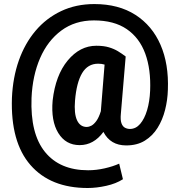

<svg xmlns="http://www.w3.org/2000/svg" viewBox="-20 -710 900 951"><path d="M447.3 -689.9Q567.4 -689.9 650.6 -636.5Q733.9 -583 775.1 -488Q816.4 -393.1 811.5 -265.6Q810.1 -214.4 797.6 -165.3Q785.2 -116.2 760.5 -76.7Q735.8 -37.1 697.5 -13.4Q659.2 10.3 605 10.3Q526.9 10.3 492.2 -56.6Q444.3 8.8 374.5 8.8Q305.7 8.8 268.8 -51Q231.9 -110.8 240.7 -211.9Q254.9 -337.4 315.4 -410.4Q376 -483.4 457 -483.4Q493.7 -483.4 519 -475.8Q544.4 -468.3 564.2 -456.3Q584 -444.3 602.5 -430.2L578.6 -146Q575.7 -116.2 581.5 -99.9Q587.4 -83.5 598.9 -77.4Q610.4 -71.3 623.5 -71.3Q652.8 -71.3 674.3 -96.4Q695.8 -121.6 708.5 -164.1Q721.2 -206.5 723.6 -260.7Q728 -366.2 699.5 -444.3Q670.9 -522.5 607.9 -565.7Q544.9 -608.9 445.3 -608.9Q351.6 -608.9 283.9 -558.8Q216.3 -508.8 178.7 -422.4Q141.1 -335.9 136.2 -225.1Q129.4 -47.9 202.9 42.7Q276.4 133.3 416.5 133.3Q457 133.3 498.5 123.8Q540 114.3 570.3 100.6L588.9 177.7Q554.7 199.7 506.3 210.4Q458 221.2 414.1 221.2Q230 221.2 130.9 107.4Q31.7 -6.3 39.1 -225.1Q43.5 -325.7 73.2 -410.2Q103 -494.6 156 -557.4Q209 -620.1 282.7 -655Q356.4 -689.9 447.3 -689.9ZM410.2 -81.1Q419.9 -81.1 432.4 -87.4Q444.8 -93.8 457.3 -110.8Q469.7 -127.9 479.5 -159.2L498 -390.1Q483.9 -394.5 466.3 -394.5Q414.6 -394.5 386.7 -347.7Q358.9 -300.8 351.6 -211.9Q346.2 -147.5 361.6 -114.3Q377 -81.1 410.2 -81.1Z"/></svg>

Font: Robert Sans Black
Style: Regular
Weight: 900
Designer: Christian Robertson (extended by Adam Twardoch)
Foundry: Google
Version: Version 12.135;April 2, 2019;FontCreator 11.5.0.2425 64-bit;